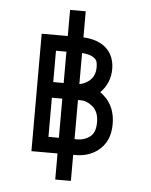

<svg xmlns="http://www.w3.org/2000/svg" viewBox="-49 -591 578 733"><g transform="rotate(5 240.0 -225.0)"><path d="M250 -210V-60H260Q288 -60 309 -76Q330 -92 330 -131.5Q330 -171 307.5 -190.5Q285 -210 260 -210ZM150 -210V-60H190V-210ZM250 -390V-271Q271 -275 286 -287Q310 -306 310 -340Q310 -358 306 -366Q294 -387 250 -390ZM150 -390V-270H190V-390ZM190 -550H250V-450Q327 -446 356 -396Q370 -371 370 -340Q370 -285 332 -247Q339 -243 345 -237Q390 -198 390 -129.5Q390 -61 343 -26Q308 0 260 0H250V100H190V0H90V-450H190Z"/></g></svg>

Font: SOV_Station
Style: Book
Weight: 400
Version: Version 1.00